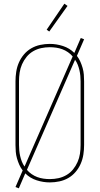

<svg xmlns="http://www.w3.org/2000/svg" viewBox="-20 -981 540 1041"><path d="M82 40 64 33 103 -57Q92 -71 84.5 -88Q77 -105 72 -122.5Q67 -140 65.5 -158.5Q64 -177 64 -195V-540Q64 -566 68 -592Q72 -618 82.5 -642Q93 -666 110 -686Q127 -706 149.5 -719Q172 -732 198 -737.5Q224 -743 250 -743Q286 -743 321.5 -731.5Q357 -720 383 -694L418 -775L436 -768L397 -678Q408 -664 415.5 -647Q423 -630 428 -612.5Q433 -595 434.5 -576.5Q436 -558 436 -540V-195Q436 -169 432 -143Q428 -117 417.5 -93Q407 -69 390 -49Q373 -29 350.5 -16Q328 -3 302 2.5Q276 8 250 8Q214 8 178.5 -3.5Q143 -15 117 -41ZM113 -78 374 -675Q363 -688 348.5 -698Q334 -708 318 -714Q302 -720 284.5 -722.5Q267 -725 250 -725Q226 -725 203 -720Q180 -715 159.5 -703Q139 -691 124 -672.5Q109 -654 99.5 -632.5Q90 -611 86.5 -587.5Q83 -564 83 -540V-195Q83 -180 84.5 -164.5Q86 -149 89.5 -134Q93 -119 98.5 -105Q104 -91 113 -78ZM250 -10Q274 -10 297 -15Q320 -20 340.5 -32Q361 -44 376 -62.5Q391 -81 400.5 -102.5Q410 -124 413.5 -147.5Q417 -171 417 -195V-540Q417 -555 415.5 -570.5Q414 -586 410.5 -601Q407 -616 401.5 -630Q396 -644 387 -657L126 -60Q137 -47 151.5 -37Q166 -27 182 -21Q198 -15 215.5 -12.5Q233 -10 250 -10ZM247 -810 233 -820 329 -961 346 -949Z"/></svg>

Font: Iosevka Curly Thin
Style: Regular
Weight: 100
Monospace: yes
Designer: Belleve Invis
Foundry: Belleve Invis
Version: Version 22.1.2; ttfautohint (v1.8.4)